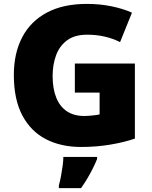

<svg xmlns="http://www.w3.org/2000/svg" viewBox="-20 -744 780 985"><path d="M396 10Q293 10 215.5 -30Q138 -70 94.5 -152Q51 -234 51 -359Q51 -471 94 -553Q137 -635 220.5 -679.5Q304 -724 426 -724Q493 -724 553 -711.5Q613 -699 657 -679L596 -528Q558 -547 516 -556.5Q474 -566 427 -566Q363 -566 324 -537Q285 -508 267.5 -460Q250 -412 250 -354Q250 -288 269 -242Q288 -196 324 -172.5Q360 -149 412 -149Q429 -149 453.5 -151.5Q478 -154 491 -157V-269H364V-418H672V-33Q617 -14 545.5 -2Q474 10 396 10ZM478 72Q467 99 455 122.5Q443 146 429 170Q415 194 396 221H282V207Q288 186 293 159Q298 132 301.5 106Q305 80 305 61H478Z"/></svg>

Font: Noto Sans Symbols Black
Style: Regular
Weight: 900
Version: Version 2.002